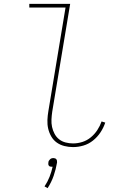

<svg xmlns="http://www.w3.org/2000/svg" viewBox="-20 -755 640 996"><path d="M359 8Q336 8 314 2.5Q292 -3 274.5 -15.5Q257 -28 246 -47Q235 -66 230 -87.5Q225 -109 226 -132.5Q227 -156 231 -179L320 -716H132V-735H344L251 -176Q248 -156 247 -135.5Q246 -115 250 -96.5Q254 -78 263 -61Q272 -44 286.5 -32.5Q301 -21 320 -16Q339 -11 359 -11Q383 -11 407 -18.5Q431 -26 451 -42.5Q471 -59 485 -80.5Q499 -102 507 -125L526 -119Q517 -92 501 -68Q485 -44 462.5 -26Q440 -8 413 0Q386 8 359 8ZM227 221 211 212Q227 188 237 162.5Q247 137 253 110Q252 110 251 110Q250 110 249 110Q245 110 240.5 109Q236 108 233.5 104.5Q231 101 230.5 96.5Q230 92 231 88Q231 83 233.5 79Q236 75 239.5 71.5Q243 68 247.5 66.5Q252 65 257 65Q261 65 265.5 66.5Q270 68 272.5 71.5Q275 75 275.5 79Q276 83 276 88Q270 123 258.5 156.5Q247 190 227 221Z"/></svg>

Font: Iosevka Curly Thin Extended
Style: Italic
Weight: 100
Width: 7
Italic angle: -9°
Monospace: yes
Designer: Belleve Invis
Foundry: Belleve Invis
Version: Version 11.1.0; ttfautohint (v1.8.3)